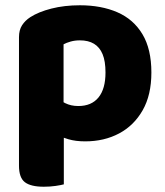

<svg xmlns="http://www.w3.org/2000/svg" viewBox="-20 -521 625 728"><path d="M303 15Q375 15 431.5 -15Q488 -45 521 -103Q554 -161 554 -246Q554 -335 520 -391.5Q486 -448 425 -474.5Q364 -501 283 -501Q224 -501 175 -488.5Q126 -476 95 -456Q75 -443 63.5 -425Q52 -407 52 -380V-55H221V-353Q232 -359 248 -363.5Q264 -368 283 -368Q315 -368 336.5 -355Q358 -342 369 -315.5Q380 -289 380 -246Q380 -184 353.5 -151.5Q327 -119 277 -119Q249 -119 227 -130Q205 -141 188 -154V-12Q212 -1 239.5 7Q267 15 303 15ZM222 -96H52V107Q52 153 74.5 170Q97 187 146 187Q170 187 190.5 184Q211 181 222 178Z"/></svg>

Font: Baloo Bhaijaan 2 ExtraBold
Style: Regular
Weight: 800
Designer: Sanskriti Dholi, Noopur Datye and Ek Type
Foundry: Ek Type
Version: Version 1.701